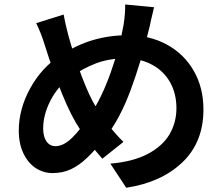

<svg xmlns="http://www.w3.org/2000/svg" viewBox="-20 -798 1017 873"><path d="M665.5 -701.4Q661.4 -679.2 658 -668Q621.6 -515.9 573.2 -386.4Q524.9 -256.8 460.7 -175.5Q414.1 -116.9 376.7 -81.2Q339.4 -45.4 301.8 -28.2Q264.2 -11 219.2 -11Q177.7 -11 142.9 -33.4Q108.2 -55.9 86.8 -100Q65.4 -144 65.4 -204.1Q65.4 -302 117.3 -396.5Q169.2 -491 254.4 -545.9Q329.8 -594.7 404.4 -616.3Q479 -637.9 560.5 -637.9Q659.9 -637.9 738.3 -595.5Q816.7 -553 860.8 -476.3Q905 -399.7 905 -300Q905 -151.1 809.2 -59.8Q713.4 31.5 554 55.7L481.7 -54Q584.7 -62.7 651.9 -98.1Q719 -133.5 750.6 -187.1Q782.2 -240.7 782.2 -305.9Q782.2 -372.8 753.3 -424Q724.4 -475.1 671.3 -503.8Q618.2 -532.5 548.6 -532.5Q476.6 -532.5 416.3 -509.8Q356 -487.1 298.8 -445.6Q242.7 -405.5 209.5 -340.8Q176.3 -276.1 176.3 -213.6Q176.3 -176.8 191.3 -155.2Q206.3 -133.5 232.7 -133.5Q269 -133.5 307.9 -171.6Q346.7 -209.7 389.9 -274.9Q442.9 -353.8 484 -470.1Q525.1 -586.4 542 -686Q545.4 -706.1 547.6 -732.8Q549.8 -759.5 549.1 -777.6L680.4 -765.1Q676.8 -752 665.5 -701.4ZM290.3 -638.9Q314.9 -548.6 350.3 -454.5Q385.7 -360.4 416.7 -310.8Q478.8 -213.1 541.3 -152.8L445.3 -76.4Q384.5 -144.8 345.2 -207.8Q304.2 -268.1 262.9 -369.8Q221.7 -471.4 183.8 -592.3Q167 -647.2 144.5 -692.6L269.3 -731.9Q276.9 -689.2 290.3 -638.9Z"/></svg>

Font: Min Sans VF VF
Style: Regular
Weight: 400
Designer: Jinseong-Kim, NotoSansCJK, Nunito
Foundry: Jinseong-Kim
Version: Version 1.420;Glyphs 3.1.2 (3151)